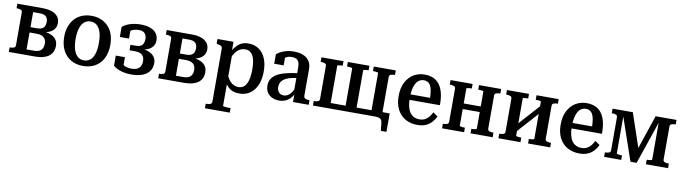

<svg xmlns="http://www.w3.org/2000/svg" viewBox="-34 -1148 7100 1999"><g transform="rotate(10 3515.5 -148.5)"><path d="M31 -510H299Q388 -510 435 -476Q482 -442 482 -384Q482 -346 461 -318.5Q440 -291 400 -277Q360 -263 303 -263L335 -286V-252L307 -275Q368 -275 412 -261Q456 -247 479.5 -218.5Q503 -190 503 -147Q503 -74 451.5 -37Q400 0 309 0H31V-48H32Q59 -48 75.5 -54.5Q92 -61 92 -81V-429Q92 -449 75.5 -455.5Q59 -462 32 -462H31ZM208 -58H288Q338 -58 361.5 -81.5Q385 -105 385 -149Q385 -192 360 -214.5Q335 -237 280 -237H178V-293H277Q309 -293 328.5 -303Q348 -313 356.5 -331.5Q365 -350 365 -376Q365 -413 345 -432.5Q325 -452 279 -452H208Z M1059 -255Q1059 -174 1029 -114Q999 -54 944 -22Q889 10 815 10Q742 10 687 -22Q632 -54 601.5 -114Q571 -174 571 -255Q571 -316 588.5 -365Q606 -414 638 -448.5Q670 -483 715 -501.5Q760 -520 815 -520Q871 -520 915.5 -501.5Q960 -483 992.5 -448.5Q1025 -414 1042 -365Q1059 -316 1059 -255ZM692 -255Q692 -188 706.5 -142Q721 -96 748.5 -72.5Q776 -49 815 -49Q855 -49 882.5 -72.5Q910 -96 924 -142Q938 -188 938 -255Q938 -322 924 -367.5Q910 -413 882.5 -436.5Q855 -460 815 -460Q776 -460 748.5 -436.5Q721 -413 706.5 -367.5Q692 -322 692 -255Z M1317 -50Q1373 -50 1398.5 -76Q1424 -102 1424 -148Q1424 -176 1413 -195.5Q1402 -215 1380 -225Q1358 -235 1324 -235H1265V-293H1324Q1355 -293 1373.5 -303.5Q1392 -314 1400 -333.5Q1408 -353 1408 -379Q1408 -416 1388.5 -438Q1369 -460 1324 -460Q1296 -460 1272.5 -452.5Q1249 -445 1231 -431Q1213 -417 1202 -396Q1199 -407 1200.5 -417.5Q1202 -428 1207 -436.5Q1212 -445 1220 -450.5Q1228 -456 1239 -457V-354H1142V-460Q1156 -474 1182.5 -487.5Q1209 -501 1247 -510.5Q1285 -520 1333 -520Q1395 -520 1438 -503.5Q1481 -487 1502.5 -456.5Q1524 -426 1524 -384Q1524 -348 1504 -320.5Q1484 -293 1444 -278Q1404 -263 1346 -263L1381 -285V-252L1353 -275Q1397 -275 1431.5 -267Q1466 -259 1491 -242.5Q1516 -226 1529 -202.5Q1542 -179 1542 -147Q1542 -96 1516 -61Q1490 -26 1441.5 -8Q1393 10 1325 10Q1277 10 1239 1Q1201 -8 1174.5 -22Q1148 -36 1134 -49V-156H1231V-53Q1220 -53 1212 -59Q1204 -65 1199 -73.5Q1194 -82 1192.5 -92.5Q1191 -103 1194 -114Q1204 -93 1222.5 -78.5Q1241 -64 1265.5 -57Q1290 -50 1317 -50Z M1610 -510H1878Q1967 -510 2014 -476Q2061 -442 2061 -384Q2061 -346 2040 -318.5Q2019 -291 1979 -277Q1939 -263 1882 -263L1914 -286V-252L1886 -275Q1947 -275 1991 -261Q2035 -247 2058.5 -218.5Q2082 -190 2082 -147Q2082 -74 2030.5 -37Q1979 0 1888 0H1610V-48H1611Q1638 -48 1654.5 -54.5Q1671 -61 1671 -81V-429Q1671 -449 1654.5 -455.5Q1638 -462 1611 -462H1610ZM1787 -58H1867Q1917 -58 1940.5 -81.5Q1964 -105 1964 -149Q1964 -192 1939 -214.5Q1914 -237 1859 -237H1757V-293H1856Q1888 -293 1907.5 -303Q1927 -313 1935.5 -331.5Q1944 -350 1944 -376Q1944 -413 1924 -432.5Q1904 -452 1858 -452H1787Z M2406 223H2143V175H2148Q2166 175 2179.5 172.5Q2193 170 2200.5 162.5Q2208 155 2208 143V-418Q2208 -432 2202.5 -439Q2197 -446 2185.5 -450Q2174 -454 2156 -458L2147 -460V-510H2316V-392L2325 -383V166Q2325 168 2335.5 170.5Q2346 173 2361 174Q2376 175 2391 175H2406ZM2468 10Q2431 10 2401.5 -0.5Q2372 -11 2348.5 -34Q2325 -57 2303 -94L2308 -183Q2325 -140 2345.5 -111.5Q2366 -83 2392 -69Q2418 -55 2448 -55Q2476 -55 2497 -68.5Q2518 -82 2531.5 -107.5Q2545 -133 2552 -171Q2559 -209 2559 -259Q2559 -307 2552.5 -344Q2546 -381 2532.5 -405.5Q2519 -430 2498.5 -442Q2478 -454 2451 -454Q2420 -454 2394 -439.5Q2368 -425 2346.5 -395Q2325 -365 2306 -320L2304 -404Q2327 -443 2351.5 -469Q2376 -495 2406 -507.5Q2436 -520 2474 -520Q2536 -520 2582.5 -489Q2629 -458 2654.5 -399.5Q2680 -341 2680 -259Q2680 -176 2653.5 -115.5Q2627 -55 2579.5 -22.5Q2532 10 2468 10Z M3048 -307V-255Q3007 -251 2975.5 -243.5Q2944 -236 2921.5 -225Q2899 -214 2884.5 -200Q2870 -186 2863 -167.5Q2856 -149 2856 -126Q2856 -103 2865 -86Q2874 -69 2889.5 -60Q2905 -51 2926 -51Q2952 -51 2974 -65.5Q2996 -80 3013 -107Q3030 -134 3043 -171L3050 -112Q3036 -73 3012.5 -46Q2989 -19 2958.5 -4.5Q2928 10 2890 10Q2847 10 2813.5 -6Q2780 -22 2761.5 -52Q2743 -82 2743 -123Q2743 -164 2761 -194Q2779 -224 2816.5 -246Q2854 -268 2911.5 -282.5Q2969 -297 3048 -307ZM3035 0V-104L3026 -106V-361Q3026 -399 3016.5 -420.5Q3007 -442 2988.5 -451Q2970 -460 2943 -460Q2904 -460 2878.5 -442.5Q2853 -425 2838 -399Q2833 -410 2834.5 -419.5Q2836 -429 2841 -437Q2846 -445 2854.5 -450.5Q2863 -456 2873 -460V-359H2773V-459Q2787 -471 2812 -485.5Q2837 -500 2873.5 -510Q2910 -520 2955 -520Q2993 -520 3026.5 -511.5Q3060 -503 3085.5 -484.5Q3111 -466 3125.5 -436.5Q3140 -407 3140 -364V-82Q3140 -70 3147.5 -62.5Q3155 -55 3168 -52Q3181 -49 3199 -49H3201V0Z M3307 -428Q3307 -449 3290.5 -455.5Q3274 -462 3247 -462H3246V-510H3479V-462H3476Q3466 -462 3453.5 -461Q3441 -460 3432 -458Q3423 -456 3423 -452V0H3246V-48H3247Q3274 -48 3290.5 -54.5Q3307 -61 3307 -81ZM3855 -452Q3855 -456 3845.5 -458Q3836 -460 3824 -461Q3812 -462 3802 -462H3799V-510H4032V-462H4031Q4005 -462 3988 -455.5Q3971 -449 3971 -428V0H3855ZM3848 0V-58H4047V137H3988L3979 56Q3977 32 3967.5 20Q3958 8 3939.5 4Q3921 0 3889 0ZM3373 0V-58H3911V0ZM3525 -462V-510H3753V-462H3750Q3740 -462 3727.5 -461Q3715 -460 3706 -458Q3697 -456 3697 -452V0H3581V-452Q3581 -456 3572 -458Q3563 -460 3550.5 -461Q3538 -462 3528 -462Z M4225 -252Q4225 -200 4234.5 -162Q4244 -124 4262 -99.5Q4280 -75 4305 -63Q4330 -51 4361 -51Q4396 -51 4420.5 -64Q4445 -77 4462.5 -99.5Q4480 -122 4493 -148L4543 -113Q4526 -77 4500 -49Q4474 -21 4437 -5.5Q4400 10 4351 10Q4279 10 4224 -20.5Q4169 -51 4138 -110Q4107 -169 4107 -253Q4107 -338 4137.5 -397.5Q4168 -457 4220 -488.5Q4272 -520 4337 -520Q4386 -520 4425 -504Q4464 -488 4491 -454Q4518 -420 4533 -365.5Q4548 -311 4547 -233H4205V-291H4457L4434 -267Q4433 -323 4427 -360.5Q4421 -398 4409 -419.5Q4397 -441 4379.5 -450.5Q4362 -460 4338 -460Q4313 -460 4292 -447.5Q4271 -435 4256 -410Q4241 -385 4233 -345.5Q4225 -306 4225 -252Z M4672 -81V-428Q4672 -449 4655.5 -455.5Q4639 -462 4612 -462H4611V-510H4844V-462H4841Q4831 -462 4818.5 -461Q4806 -460 4797 -458Q4788 -456 4788 -452V-58Q4788 -55 4797 -52.5Q4806 -50 4818.5 -49Q4831 -48 4841 -48H4844V0H4611V-48H4612Q4639 -48 4655.5 -54.5Q4672 -61 4672 -81ZM4968 -58V-452Q4968 -456 4959 -458Q4950 -460 4937.5 -461Q4925 -462 4915 -462H4912V-510H5146V-462H5144Q5118 -462 5101.5 -455.5Q5085 -449 5085 -429V-81Q5085 -61 5101.5 -54.5Q5118 -48 5144 -48H5146V0H4912V-48H4915Q4925 -48 4937.5 -49Q4950 -50 4959 -52.5Q4968 -55 4968 -58ZM4738 -235V-294H5025V-235Z M5268 -81V-428Q5268 -449 5251.5 -455.5Q5235 -462 5208 -462H5207V-510H5440V-462H5437Q5427 -462 5414.5 -461Q5402 -460 5393 -458Q5384 -456 5384 -452V-58Q5384 -55 5393 -52.5Q5402 -50 5414.5 -49Q5427 -48 5437 -48H5440V0H5207V-48H5208Q5235 -48 5251.5 -54.5Q5268 -61 5268 -81ZM5576 -58V-452Q5576 -456 5567 -458Q5558 -460 5545.5 -461Q5533 -462 5523 -462H5520V-510H5754V-462H5752Q5726 -462 5709.5 -455.5Q5693 -449 5693 -429V-81Q5693 -61 5709.5 -54.5Q5726 -48 5752 -48H5754V0H5520V-48H5523Q5533 -48 5545.5 -49Q5558 -50 5567 -52.5Q5576 -55 5576 -58ZM5373 -96 5334 -134 5586 -414 5625 -376Z M5938 -252Q5938 -200 5947.5 -162Q5957 -124 5975 -99.5Q5993 -75 6018 -63Q6043 -51 6074 -51Q6109 -51 6133.5 -64Q6158 -77 6175.5 -99.5Q6193 -122 6206 -148L6256 -113Q6239 -77 6213 -49Q6187 -21 6150 -5.5Q6113 10 6064 10Q5992 10 5937 -20.5Q5882 -51 5851 -110Q5820 -169 5820 -253Q5820 -338 5850.5 -397.5Q5881 -457 5933 -488.5Q5985 -520 6050 -520Q6099 -520 6138 -504Q6177 -488 6204 -454Q6231 -420 6246 -365.5Q6261 -311 6260 -233H5918V-291H6170L6147 -267Q6146 -323 6140 -360.5Q6134 -398 6122 -419.5Q6110 -441 6092.5 -450.5Q6075 -460 6051 -460Q6026 -460 6005 -447.5Q5984 -435 5969 -410Q5954 -385 5946 -345.5Q5938 -306 5938 -252Z M6538 -510 6674 -108 6638 -92 6779 -510H7000V-462H6999Q6972 -462 6955.5 -455.5Q6939 -449 6939 -429V-81Q6939 -61 6955.5 -54.5Q6972 -48 6999 -48H7000V0H6766V-48H6769Q6780 -48 6792 -49Q6804 -50 6813 -52.5Q6822 -55 6822 -58V-488L6835 -486L6668 2H6603L6435 -486L6448 -488V-58Q6448 -55 6457 -52.5Q6466 -50 6478.5 -49Q6491 -48 6501 -48H6505V0H6324V-48H6325Q6352 -48 6368 -54.5Q6384 -61 6384 -81V-428Q6384 -449 6368 -455.5Q6352 -462 6325 -462H6324V-510Z"/></g></svg>

Font: Roboto Serif 28pt Condensed Medium
Style: Regular
Weight: 500
Width: 3
Designer: Greg Gazdowicz
Foundry: Commercial Type
Version: Version 1.008